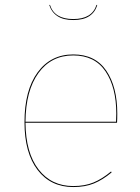

<svg xmlns="http://www.w3.org/2000/svg" viewBox="-20 -747 565 776"><path d="M453 -251H83Q84 -129 136 -62Q188 5 276 5Q323 5 358 -9.5Q393 -24 429 -54L431 -50Q395 -20 359.5 -5.5Q324 9 276 9Q185 9 132 -60Q79 -129 79 -253Q79 -382 132 -454.5Q185 -527 276 -527Q365 -527 409.5 -461.5Q454 -396 454 -288Q454 -265 453 -251ZM450 -288Q450 -394 406.5 -458.5Q363 -523 276 -523Q187 -523 135.5 -452Q84 -381 83 -255H449Q450 -268 450 -288ZM179 -727H182Q200 -670 276 -670Q352 -670 370 -727H373Q365 -698 341 -682Q317 -666 276 -666Q236 -666 212 -682Q188 -698 179 -727Z"/></svg>

Font: FiraGO Four
Style: Regular
Weight: 100
Designer: bBox Type
Foundry: bBox Type GmbH
Version: Version 1.001